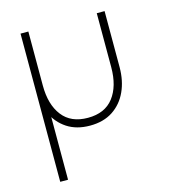

<svg xmlns="http://www.w3.org/2000/svg" viewBox="-95 -486 670 759"><g transform="rotate(-15 240.5 -107.0)"><path d="M58.5 -410.5H90.5V196H58.5ZM90.5 -189.5Q90.5 -111.5 125.8 -65.8Q161 -20 230.5 -20Q300 -20 335.2 -65.8Q370.5 -111.5 370.5 -189.5V-410.5H402.5V-181Q402.5 -126 382.5 -82.2Q362.5 -38.5 324.2 -13.2Q286 12 230.5 12Q175.5 12 137 -13.2Q98.5 -38.5 78.5 -82.2Q58.5 -126 58.5 -181V-410.5H90.5Z"/></g></svg>

Font: League Spartan Thin Thin
Style: Regular
Weight: 250
Version: Version 2.002